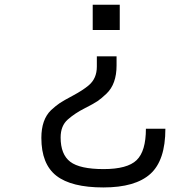

<svg xmlns="http://www.w3.org/2000/svg" viewBox="-20 -655 818 818"><path d="M684.6 -106.4Q684.6 28.3 620.6 85.9Q556.6 143.6 420.4 143.6Q284.2 143.6 220.2 93.8Q156.2 43.9 156.2 -67.4Q156.2 -145.5 197.3 -185.5Q219.7 -206.1 235.4 -216.3Q251 -226.6 292 -248.5Q333 -270.5 357.4 -291Q392.6 -320.3 392.6 -371.1V-415H476.6V-376Q476.6 -296.9 433.6 -255.9Q412.1 -235.4 395.5 -224.1Q378.9 -212.9 339.4 -192.9Q299.8 -172.9 269 -146Q238.3 -119.1 238.3 -69.3Q238.3 2.9 279.3 34.2Q320.3 65.4 421.4 65.4Q522.5 65.4 562 27.3Q601.6 -10.7 601.6 -106.4ZM490.2 -634.8V-527.3H375V-634.8Z"/></svg>

Font: GenEi M Gothic v2 Regular
Style: Regular
Weight: 400
Version: Version 2.0